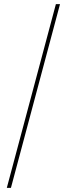

<svg xmlns="http://www.w3.org/2000/svg" viewBox="-20 -760 353 931"><path d="M13 151 251 -740H271L33 151Z"/></svg>

Font: IBM Plex Sans Arabic Thin
Style: Regular
Weight: 100
Designer: Mike Abbink, Paul van der Laan, Pieter van Rosmalen, Wael Morcos, Khajak Apelian
Foundry: Bold Monday
Version: Version 1.101